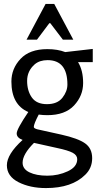

<svg xmlns="http://www.w3.org/2000/svg" viewBox="-20 -715 509 977"><path d="M221 -129Q198 -129 177 -132Q152 -84 152 -69Q152 -62 170 -57L292 -30Q377 -11 413 14.5Q449 40 449 90Q449 140 414 174Q346 242 214 242Q133 242 74 212Q15 182 15 126Q15 70 95 -3Q65 -14 65 -36Q65 -58 124 -145Q38 -182 38 -300Q38 -366 84.5 -415.5Q131 -465 221 -465Q273 -465 312 -450L452 -466V-399H377Q403 -357 403 -292.5Q403 -228 357 -178.5Q311 -129 221 -129ZM323 -285Q323 -409 222 -409Q182 -409 157 -388Q118 -354 118 -303.5Q118 -253 142 -219Q166 -185 219 -185Q272 -185 297.5 -217.5Q323 -250 323 -285ZM95 113Q95 145 130 162Q165 179 221 179Q277 179 325 156.5Q373 134 373 95Q373 75 350 62.5Q327 50 270 38L153 12Q95 70 95 113ZM353 -513H300L236 -597H231L168 -513H115L212 -695H256Z"/></svg>

Font: Average Sans
Style: Regular
Weight: 400
Designer: Eduardo Rodriguez Tunni
Foundry: Eduardo Rodriguez Tunni
Version: Version 1.001